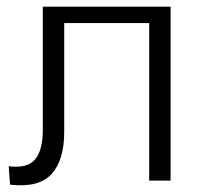

<svg xmlns="http://www.w3.org/2000/svg" viewBox="-20 -540 603 574"><path d="M10 12 6 -43Q62 -36 85 -63.5Q108 -91 108 -153V-520H490V0H426V-471H172V-146Q172 -61 134 -19.5Q96 22 10 12Z"/></svg>

Font: Murecho Light
Style: Regular
Weight: 300
Designer: Neil Summerour
Foundry: Positype
Version: Version 1.010; ttfautohint (v1.8.3)